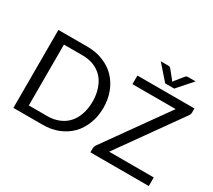

<svg xmlns="http://www.w3.org/2000/svg" viewBox="-162 -1218 1700 1529"><g transform="rotate(30 688.0 -454.0)"><path d="M712.9 -358.4Q712.9 -277.3 686.5 -211.9Q661.1 -145.5 615.2 -98.6Q568.4 -51.8 502.9 -25.4Q438.5 0 359.4 0Q269.5 0 91.8 0Q91.8 -67.4 91.8 -268.6Q91.8 -380.9 91.8 -716.8Q158.2 -716.8 359.4 -716.8Q438.5 -716.8 502.9 -690.4Q568.4 -665 615.2 -617.2Q661.1 -570.3 686.5 -504.9Q712.9 -438.5 712.9 -358.4ZM613.3 -358.4Q613.3 -423.8 594.7 -475.6Q577.1 -528.3 543.9 -564.5Q510.7 -599.6 463.9 -619.1Q417 -637.7 359.4 -637.7Q301.8 -637.7 188.5 -637.7Q188.5 -498 188.5 -78.1Q231.4 -78.1 359.4 -78.1Q417 -78.1 463.9 -97.7Q510.7 -116.2 543.9 -152.3Q577.1 -188.5 594.7 -240.2Q613.3 -292 613.3 -358.4ZM1342.8 -680.7Q1342.8 -664.1 1332 -648.4Q1197.3 -459 926.8 -79.1Q1029.3 -79.1 1336.9 -79.1Q1336.9 -59.6 1336.9 0Q1202.1 0 799.8 0Q799.8 -9.8 799.8 -38.1Q799.8 -45.9 802.7 -52.7Q804.7 -59.6 808.6 -66.4Q944.3 -256.8 1215.8 -637.7Q1116.2 -637.7 818.4 -637.7Q818.4 -657.2 818.4 -716.8Q949.2 -716.8 1342.8 -716.8Q1342.8 -707 1342.8 -680.7ZM1243.2 -908.2Q1213.9 -875 1124 -773.4Q1103.5 -773.4 1041 -773.4Q1011.7 -806.6 922.9 -908.2Q938.5 -908.2 987.3 -908.2Q993.2 -908.2 1002 -907.2Q1009.8 -905.3 1015.6 -897.5Q1036.1 -872.1 1077.1 -821.3Q1078.1 -819.3 1083 -812.5Q1085 -814.5 1088.9 -821.3Q1104.5 -839.8 1149.4 -896.5Q1156.2 -905.3 1164.1 -907.2Q1172.9 -908.2 1178.7 -908.2Q1200.2 -908.2 1243.2 -908.2Z"/></g></svg>

Font: Lato
Style: Regular
Weight: 400
Designer: Lukasz Dziedzic with Adam Twardoch and Botio Nikoltchev
Version: Version 2.015; 2015-08-06; http://www.latofonts.com/